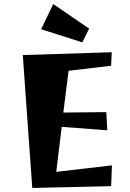

<svg xmlns="http://www.w3.org/2000/svg" viewBox="-20 -923 645 952"><path d="M140 9 93 -650 534 -664 531 -597 320 -572 294 -365 507 -367 512 -277 286 -294 259 -71 535 -103 531 0ZM388 -713 184 -778 244 -903 422 -781Z"/></svg>

Font: Joti One
Style: Regular
Weight: 400
Designer: Eduardo Rodriguez Tunni
Foundry: Eduardo Rodriguez Tunni
Version: Version 1.002; ttfautohint (v1.8.4.7-5d5b);gftools[0.9.24]